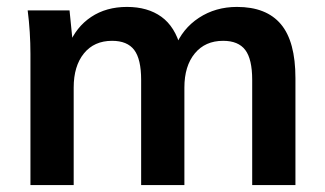

<svg xmlns="http://www.w3.org/2000/svg" viewBox="-20 -535 939 555"><path d="M68 0V-379Q68 -410 66 -442Q64 -474 60 -505H181L191 -405H179Q200 -457 243.5 -486Q287 -515 347 -515Q407 -515 446.5 -486.5Q486 -458 502 -398H486Q507 -452 555 -483.5Q603 -515 665 -515Q750 -515 792 -465Q834 -415 834 -309V0H709V-304Q709 -364 689 -390.5Q669 -417 625 -417Q573 -417 543 -380.5Q513 -344 513 -282V0H388V-304Q388 -364 368 -390.5Q348 -417 304 -417Q252 -417 222.5 -380.5Q193 -344 193 -282V0Z"/></svg>

Font: Mulish ExtraLight
Style: Bold
Weight: 700
Version: Version 3.603